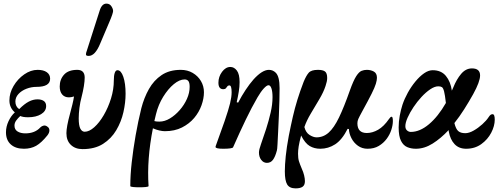

<svg xmlns="http://www.w3.org/2000/svg" viewBox="-20 -811 2762 1061"><path d="M112 11Q66 11 39.5 -13Q13 -37 13 -80Q13 -111 27 -141Q41 -171 62 -190Q32 -216 32 -256Q32 -297 55 -336Q78 -375 114 -400Q150 -425 188 -425Q220 -425 238.5 -412Q257 -399 257 -376Q257 -331 182 -331Q153 -331 126 -320.5Q99 -310 82 -291.5Q65 -273 65 -250Q65 -222 86 -208Q115 -237 139 -249.5Q163 -262 187 -262Q209 -262 222 -253Q235 -244 235 -225Q235 -197 207 -180Q179 -163 135 -163Q107 -163 92 -170Q79 -158 69.5 -145Q60 -132 60 -117Q60 -95 77 -84.5Q94 -74 120 -74Q173 -74 203 -107Q211 -115 221.5 -117Q232 -119 242 -111Q253 -104 253 -90.5Q253 -77 242 -63Q209 -22 180 -5.5Q151 11 112 11Z M436 13Q396 13 371.5 -10.5Q347 -34 347 -75Q347 -110 367 -183Q374 -209 380 -233.5Q386 -258 389 -278Q374 -273 361 -273Q337 -273 323.5 -289Q310 -305 310 -333Q310 -372 334 -398.5Q358 -425 407 -425Q448 -425 448 -382Q448 -363 443.5 -335Q439 -307 431 -276Q423 -247 419 -215Q415 -183 415 -157Q415 -117 424 -100Q433 -83 448 -83Q473 -83 501 -108Q529 -133 553.5 -175Q578 -217 593.5 -267Q609 -317 609 -367Q609 -393 614 -408Q619 -423 629 -423Q649 -423 661.5 -386.5Q674 -350 674 -293Q674 -244 662 -191Q650 -138 622.5 -91.5Q595 -45 549.5 -16Q504 13 436 13ZM470 -502Q455 -502 455 -510Q455 -516 456 -519L531 -753Q543 -791 568 -791Q586 -791 595.5 -776.5Q605 -762 605 -750Q605 -745 600 -729.5Q595 -714 582 -684L534 -571Q506 -502 470 -502Z M700 217Q700 157 708 85.5Q716 14 729.5 -63Q743 -140 761 -213Q776 -271 803 -319Q830 -367 873 -396Q916 -425 979 -425Q1016 -425 1045 -408Q1074 -391 1090.5 -363Q1107 -335 1107 -301Q1107 -267 1093.5 -229Q1080 -191 1053 -159Q1026 -127 985.5 -106.5Q945 -86 891 -86Q878 -86 860.5 -90Q843 -94 825 -102Q791 69 801 217Q801 221 785.5 222.5Q770 224 750.5 224Q731 224 715.5 222.5Q700 221 700 217ZM842 -180Q837 -161 833 -142Q841 -139 861 -139Q890 -139 919 -156.5Q948 -174 973 -202.5Q998 -231 1013 -264.5Q1028 -298 1028 -331Q1028 -354 1021 -363Q1014 -372 1000 -372Q972 -372 940.5 -346Q909 -320 882 -276.5Q855 -233 842 -180Z M1455 89Q1436 89 1423.5 72.5Q1411 56 1411 32Q1411 16 1422 -14Q1436 -53 1450.5 -98Q1465 -143 1475.5 -188.5Q1486 -234 1486 -274Q1486 -305 1480 -322.5Q1474 -340 1464 -340Q1454 -340 1437.5 -322Q1421 -304 1403 -273Q1371 -218 1338 -149.5Q1305 -81 1268 3Q1266 7 1251.5 9Q1237 11 1214 11Q1171 11 1171 1Q1171 0 1171.5 -1.5Q1172 -3 1172 -4L1221 -141Q1243 -205 1251.5 -240.5Q1260 -276 1260 -301Q1260 -339 1248 -339Q1240 -339 1236.5 -334Q1233 -329 1228.5 -323.5Q1224 -318 1214 -318Q1187 -318 1187 -354Q1187 -387 1207 -414Q1227 -441 1253 -441Q1274 -441 1289 -421Q1304 -401 1304 -357Q1304 -332 1299.5 -304.5Q1295 -277 1288 -246L1296 -244Q1316 -282 1337.5 -314.5Q1359 -347 1381 -372Q1429 -425 1466 -425Q1488 -425 1504 -409Q1525 -388 1525 -324Q1525 -298 1524 -257Q1523 -216 1521 -170.5Q1519 -125 1517 -83.5Q1515 -42 1513.5 -13.5Q1512 15 1510 21Q1501 55 1488.5 72Q1476 89 1455 89Z M1614 230Q1580 230 1567 208.5Q1554 187 1554 136Q1554 101 1559 52Q1564 3 1576 -61Q1587 -117 1598 -165Q1609 -213 1623.5 -260Q1638 -307 1658 -359Q1672 -393 1686 -409Q1700 -425 1737 -425Q1764 -425 1776 -416Q1788 -407 1788 -380Q1788 -362 1779 -336Q1768 -302 1744.5 -262.5Q1721 -223 1697.5 -183.5Q1674 -144 1662 -109Q1670 -78 1691 -65Q1712 -52 1729 -52Q1767 -52 1796.5 -78.5Q1826 -105 1853.5 -162Q1881 -219 1913 -310Q1933 -366 1948.5 -390Q1964 -414 1978 -419.5Q1992 -425 2007 -425Q2029 -425 2046 -415.5Q2063 -406 2063 -381Q2063 -368 2057 -348Q2051 -328 2033.5 -293Q2016 -258 1983 -198Q1965 -165 1960 -153.5Q1955 -142 1955 -130Q1955 -76 2007 -76Q2038 -76 2069.5 -94Q2101 -112 2130 -154Q2138 -166 2144 -166Q2151 -166 2151 -142Q2151 -120 2142.5 -93.5Q2134 -67 2116.5 -43.5Q2099 -20 2073 -4.5Q2047 11 2011 11Q1981 11 1958 -5.5Q1935 -22 1922 -47.5Q1909 -73 1908 -98L1901 -99Q1870 -38 1832 -13.5Q1794 11 1750 11Q1717 11 1691.5 -4Q1666 -19 1644 -62Q1634 -25 1630.5 -2Q1627 21 1627 38Q1627 64 1632 80Q1637 96 1648 122Q1656 139 1660.5 157.5Q1665 176 1665 190Q1665 212 1652 221Q1639 230 1614 230Z M2278 11Q2252 11 2230.5 2Q2209 -7 2196 -32.5Q2183 -58 2183 -107Q2183 -139 2189 -171.5Q2195 -204 2204 -232Q2215 -265 2233.5 -298.5Q2252 -332 2275.5 -360.5Q2299 -389 2323.5 -406Q2348 -423 2371 -423Q2418 -423 2444 -391.5Q2470 -360 2477 -310Q2481 -319 2485 -328Q2503 -373 2528.5 -403Q2554 -433 2588 -433Q2633 -433 2633 -394Q2633 -360 2595 -291Q2571 -248 2545 -207Q2519 -166 2491 -131Q2499 -98 2512.5 -86.5Q2526 -75 2551 -75Q2572 -75 2597.5 -89.5Q2623 -104 2645.5 -124.5Q2668 -145 2679 -162Q2686 -173 2691 -176.5Q2696 -180 2702 -180Q2714 -180 2714 -150Q2714 -115 2694.5 -77.5Q2675 -40 2639.5 -14.5Q2604 11 2556 11Q2516 11 2492 -14.5Q2468 -40 2460 -84Q2460 -86 2459 -92Q2416 -46 2370.5 -17.5Q2325 11 2278 11ZM2220 -114Q2220 -98 2229.5 -90Q2239 -82 2250 -82Q2300 -82 2350.5 -124.5Q2401 -167 2444 -242Q2439 -287 2434 -306Q2429 -325 2422 -329.5Q2415 -334 2402 -334Q2382 -334 2357.5 -317.5Q2333 -301 2309 -275Q2285 -249 2265 -219Q2245 -189 2232.5 -161Q2220 -133 2220 -114Z"/></svg>

Font: Junicode
Style: Bold Italic
Weight: 700
Italic angle: -11°
Designer: Peter S. Baker
Version: Version 2.100; ttfautohint (v1.8.4)